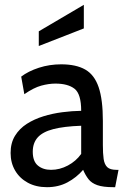

<svg xmlns="http://www.w3.org/2000/svg" viewBox="-20 -767 520 797"><path d="M175 10Q129.5 10 95.5 -8.5Q61.5 -27 42.8 -59Q24 -91 24 -132Q24 -173.5 42.2 -203.2Q60.5 -233 91.2 -252.8Q122 -272.5 160 -284.2Q198 -296 238.8 -301.2Q279.5 -306.5 317 -307Q317 -377 289.5 -398.5Q262 -420 210 -420Q182.5 -420 151.2 -411.5Q120 -403 81 -376L68 -449Q97.5 -471.5 141.5 -485.8Q185.5 -500 234 -500Q296 -500 334 -478.2Q372 -456.5 389.5 -405Q407 -353.5 407 -265V-165Q407 -130 410.2 -107.2Q413.5 -84.5 425.2 -73.2Q437 -62 463 -62H472L458 10H451Q407.5 10 383.8 1.5Q360 -7 347.5 -23Q335 -39 325 -62Q297.5 -30 260 -10Q222.5 10 175 10ZM192 -62Q228 -62 261.8 -80Q295.5 -98 317 -128V-245Q245.5 -242.5 201.2 -231Q157 -219.5 136.5 -196.5Q116 -173.5 116 -137Q116 -97.5 137.2 -79.8Q158.5 -62 192 -62ZM141 -576V-637L328 -747V-649Z"/></svg>

Font: Cabin Resolve
Style: Regular-Resolve
Weight: 400
Designer: Pablo Impallari
Foundry: Pablo Impallari. http://www.impallari.com Igino Marini. http://www.ikern.com
Version: Version 3.001